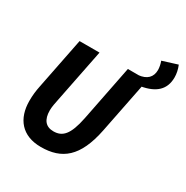

<svg xmlns="http://www.w3.org/2000/svg" viewBox="-188 -981 1109 1147"><g transform="rotate(30 367.0 -407.0)"><path d="M583.5 -599.8C682.3 -616.4 733.9 -663 733.9 -747.6C733.9 -771.9 728.5 -800.2 717.3 -826.3L614.6 -794.2C621.6 -777.2 626.1 -752.2 626.1 -736.5C626.1 -686.8 596.3 -656.1 537.5 -650.9L583.5 -599.8ZM249.2 12C393 12 482.4 -56.6 523.3 -261.3L601 -651.7H467L391.3 -269.3C365.9 -142.1 328.5 -106.5 267.2 -106.5C214 -106.5 186.5 -140.6 186.5 -204.4C186.5 -230.1 192.6 -257.1 198.2 -284.9L271.3 -651.7H133.8L63.9 -299.9C56.2 -263 52.5 -230.7 52.5 -193.2C52.5 -71.2 117.6 12 249.2 12Z"/></g></svg>

Font: Source Code Variable
Style: Italic
Weight: 400
Italic angle: -11°
Monospace: yes
Designer: Paul D. Hunt, Teo Tuominen
Foundry: Adobe Systems Incorporated
Version: Version 1.005;PS 1.0;hotconv 16.6.54;makeotf.lib2.5.65590